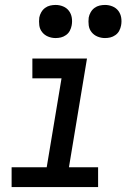

<svg xmlns="http://www.w3.org/2000/svg" viewBox="-20 -757 540 777"><path d="M377 0H27V-80H169L229 -440H111V-520H332L259 -80H377ZM405 -603Q389 -603 374.5 -609Q360 -615 350.5 -627Q341 -639 339 -654.5Q337 -670 339 -686Q341 -697 347 -707.5Q353 -718 362.5 -725Q372 -732 383 -734.5Q394 -737 405 -737Q421 -737 435.5 -731Q450 -725 459 -713Q468 -701 470.5 -685.5Q473 -670 470 -654Q468 -643 462.5 -632.5Q457 -622 447 -615Q437 -608 426.5 -605.5Q416 -603 405 -603ZM205 -603Q189 -603 174.5 -609Q160 -615 150.5 -627Q141 -639 139 -654.5Q137 -670 139 -686Q141 -697 147 -707.5Q153 -718 162.5 -725Q172 -732 183 -734.5Q194 -737 205 -737Q221 -737 235.5 -731Q250 -725 259 -713Q268 -701 270.5 -685.5Q273 -670 270 -654Q268 -643 262.5 -632.5Q257 -622 247 -615Q237 -608 226.5 -605.5Q216 -603 205 -603Z"/></svg>

Font: Iosevka Term Curly Md Obl
Style: Regular
Weight: 500
Italic angle: -9°
Designer: Belleve Invis
Foundry: Belleve Invis
Version: Version 32.3.0